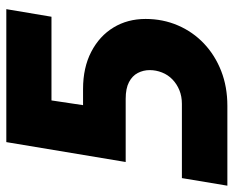

<svg xmlns="http://www.w3.org/2000/svg" viewBox="-93 -654 740 608"><g transform="rotate(-90 277.0 -350.0)"><path d="M-7 0 17 -144H252Q276 -144 295.5 -152Q315 -160 329.5 -174Q344 -188 351.5 -207Q359 -226 359 -246Q359 -266 350 -283.5Q341 -301 321 -311.5Q301 -322 268 -322H68L131 -700H552L528 -557H263L248 -457H299Q367 -457 417 -431Q467 -405 494 -360.5Q521 -316 521 -259Q521 -204 500.5 -156.5Q480 -109 443 -74Q406 -39 356 -19.5Q306 0 246 0Z"/></g></svg>

Font: MuseoModerno Thin
Style: Bold Italic
Weight: 700
Italic angle: -9°
Version: Version 1.003